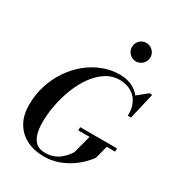

<svg xmlns="http://www.w3.org/2000/svg" viewBox="-240 -1196 1251 1356"><g transform="rotate(30 385.5 -518.5)"><path d="M323.5 10Q244 10 183 -21Q122 -52 87.5 -111.2Q53 -170.5 53 -255Q53 -339 77 -414.5Q101 -490 143.8 -553.2Q186.5 -616.5 243.2 -662.8Q300 -709 366.2 -734.5Q432.5 -760 503.5 -760Q566 -760 614.2 -733.8Q662.5 -707.5 688.2 -657.5Q714 -607.5 709.5 -536H695Q697 -586.5 683 -622.8Q669 -659 644.2 -682Q619.5 -705 587.8 -716Q556 -727 522.5 -727Q460 -727 408.8 -693.5Q357.5 -660 317.8 -604Q278 -548 251 -478.5Q224 -409 210.2 -335.8Q196.5 -262.5 196.5 -195.5Q196.5 -144.5 207.5 -104Q218.5 -63.5 245.2 -40Q272 -16.5 319.5 -16.5Q358 -16.5 387.8 -28.2Q417.5 -40 439.2 -57.8Q461 -75.5 475.5 -94Q490 -112.5 497.5 -125L539 -281.5H679L648.5 -165Q631.5 -141.5 601.8 -111.5Q572 -81.5 530.2 -53.8Q488.5 -26 436.5 -8Q384.5 10 323.5 10ZM444.5 -271.5V-298H744.5V-271.5ZM695.5 -536 699 -585.5Q694.5 -610 686.5 -634.8Q678.5 -659.5 663.5 -681L748.5 -750H771L721.5 -536ZM552.5 -896.5Q531.5 -896.5 514.5 -907Q497.5 -917.5 487.8 -934.8Q478 -952 478 -972Q478 -992.5 487.8 -1009.5Q497.5 -1026.5 514.5 -1036.8Q531.5 -1047 552.5 -1047Q573.5 -1047 590.5 -1036.8Q607.5 -1026.5 617.8 -1009.5Q628 -992.5 628 -972Q628 -952 617.8 -934.8Q607.5 -917.5 590.5 -907Q573.5 -896.5 552.5 -896.5Z"/></g></svg>

Font: Bodoni Moda 9pt SemiBold
Style: Italic
Weight: 600
Italic angle: -13°
Designer: Owen Earl
Foundry: indestructible type
Version: Version 2.004